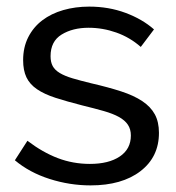

<svg xmlns="http://www.w3.org/2000/svg" viewBox="-20 -551 534 581"><path d="M254 10Q191 10 130 -9.5Q69 -29 25 -66L63 -125Q109 -90 155 -72.5Q201 -55 252 -55Q309 -55 342.5 -77.5Q376 -100 376 -141Q376 -160 367 -173.5Q358 -187 340 -197Q322 -207 294 -215Q266 -223 229 -232Q182 -244 148 -255Q114 -266 92 -281Q70 -296 60 -317Q50 -338 50 -369Q50 -408 65.5 -438.5Q81 -469 108 -489.5Q135 -510 171.5 -520.5Q208 -531 250 -531Q309 -531 360 -512Q411 -493 446 -462L406 -409Q373 -438 332 -452.5Q291 -467 248 -467Q200 -467 166.5 -446.5Q133 -426 133 -381Q133 -363 139.5 -351Q146 -339 161 -330Q176 -321 199.5 -314Q223 -307 256 -299Q308 -287 346.5 -274.5Q385 -262 410.5 -245Q436 -228 448.5 -205Q461 -182 461 -149Q461 -76 405 -33Q349 10 254 10Z"/></svg>

Font: IngvarSans
Style: Regular
Weight: 500
Version: Version 3.000